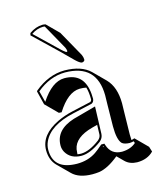

<svg xmlns="http://www.w3.org/2000/svg" viewBox="-111 -754 759 902"><g transform="rotate(-15 268.5 -303.5)"><path d="M195.8 -670.9 252.4 -614.3 322.8 -488.3Q328.6 -475.6 328.6 -464.4Q328.6 -456.1 316.9 -453.6Q314.9 -453.6 313.5 -453.6Q304.2 -455.1 284.7 -473.6L228 -529.8L113.8 -639.2L116.2 -649.9Q147.9 -672.4 181.2 -672.9Q188 -672.9 195.8 -670.9ZM310.1 -47.9H306.2L312 -42Q311 -45.4 310.1 -47.9ZM182.6 -42.5Q190.9 -41 200.2 -41Q240.7 -41.5 292 -80.1Q305.7 -91.8 306.2 -106L307.6 -152.3L281.7 -145.5Q194.8 -122.1 184.6 -66.4Q183.1 -56.2 182.6 -45.4Q182.6 -43.5 182.6 -42.5ZM444.8 -41.5Q452.6 -43 460 -45.9L516.6 10.7L524.4 35.6Q494.6 66.4 444.3 66.4Q408.7 65.4 387.2 44.4L356.4 13.7Q302.7 58.1 258.8 64.5Q244.1 66.4 226.6 66.4Q161.6 65.9 129.4 33.7L72.8 -22.5Q45.4 -50.8 44.9 -98.1Q44.9 -173.8 138.2 -218.3Q170.9 -233.9 210.9 -243.2L304.2 -264.2Q310.5 -268.1 311 -275.9Q311 -310.5 303.7 -334.5Q290 -337.4 271.5 -337.4Q213.9 -335.9 161.6 -252.4L148.4 -253.4L91.8 -310.1L75.2 -377L78.1 -380.9Q147.9 -438.5 225.1 -439Q307.6 -438 349.1 -397.5L405.8 -340.8Q446.3 -298.8 446.8 -220.2Q446.8 -215.8 445.8 -174.8Q443.8 -87.9 443.8 -69.3Q443.8 -53.7 444.8 -41.5ZM317.4 -58.1 319.8 -50.8Q335.9 -0.5 388.2 0Q430.7 -1 456.5 -23.9L453.6 -33.2Q442.4 -30.8 433.1 -30.3Q408.2 -31.2 397 -40.5Q377.4 -60.1 377.4 -126Q377.4 -144 378.9 -231.9Q379.9 -272.5 379.9 -276.9Q378.4 -428.2 225.1 -429.2Q150.9 -428.7 85.9 -374.5L100.1 -319.8Q154.8 -403.3 214.8 -403.8Q311 -403.8 319.8 -299.3Q320.8 -287.6 320.8 -275.9Q319.8 -259.8 307.1 -254.4H306.6L213.4 -233.4Q95.7 -207 64 -137.7Q55.2 -118.2 55.2 -98.1Q55.2 -6.3 157.2 -0.5Q164.1 0 169.9 0Q223.6 0 263.2 -26.9Q278.8 -37.6 299.3 -55.7L302.2 -58.1ZM320.3 -238.3 315.9 -106Q314.9 -85.4 297.9 -71.8Q242.7 -31.2 200.2 -30.8Q147.5 -30.8 124.5 -70.3Q116.2 -85.9 116.2 -102.1Q116.2 -178.7 209.5 -208Q216.3 -210 222.2 -211.4ZM189.5 -662.1Q184.1 -663.1 181.2 -663.1Q151.4 -662.6 125 -644.5V-642.6L234.9 -537.1Q239.3 -532.7 243.4 -529.5Q247.6 -526.4 249.8 -524.7Q252 -522.9 253.7 -521.7Q255.4 -520.5 255.9 -520.5L256.8 -520Q259.8 -520.5 262.2 -522Q261.2 -531.7 257.3 -540.5Z"/></g></svg>

Font: Linux Biolinum Shadow O
Style: Regular
Weight: 400
Designer: Philipp H. Poll
Foundry: Philipp H. Poll
Version: Version 1.0.4